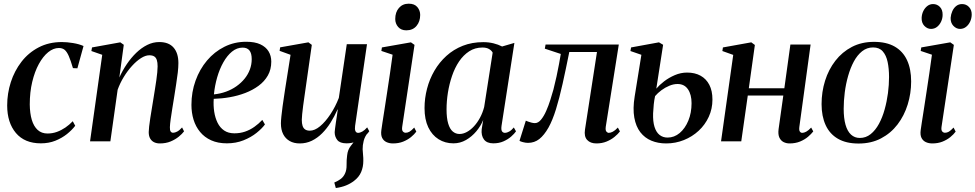

<svg xmlns="http://www.w3.org/2000/svg" viewBox="-20 -748 5162 1016"><path d="M196 10.5Q110.5 10.5 64.2 -44.2Q18 -99 18 -190Q18 -253.5 37.2 -313.2Q56.5 -373 93.5 -421Q130.5 -469 184.5 -497.2Q238.5 -525.5 307.5 -525.5Q334.5 -525.5 366.5 -520.2Q398.5 -515 422 -504.5L389.5 -386.5L366 -387.5Q354 -428.5 343.8 -451.8Q333.5 -475 321.8 -484.5Q310 -494 291.5 -494Q262.5 -494 235 -471.8Q207.5 -449.5 185.5 -409.2Q163.5 -369 150.5 -314.5Q137.5 -260 137.5 -195.5Q138 -148.5 148.2 -114Q158.5 -79.5 179.2 -60.5Q200 -41.5 231.5 -41.5Q257.5 -41.5 281 -50Q304.5 -58.5 325.8 -73Q347 -87.5 365 -106.5L378 -82.5Q360.5 -59.5 333.8 -38.2Q307 -17 272.5 -3.2Q238 10.5 196 10.5Z M611.5 -338Q628.5 -375.5 651.2 -409Q674 -442.5 701.2 -468.8Q728.5 -495 759 -510.2Q789.5 -525.5 823 -525.5Q873 -525.5 898.5 -496.2Q924 -467 924 -414Q924 -393 920.8 -364.2Q917.5 -335.5 912.2 -302.5Q907 -269.5 902 -237Q897 -207 892 -175.5Q887 -144 883.2 -117.5Q879.5 -91 879 -75Q878.5 -58.5 883.2 -52Q888 -45.5 896 -45.5Q905.5 -45.5 917.5 -51.8Q929.5 -58 943.5 -73.5L954 -53Q944 -39.5 926 -24.8Q908 -10 883 0.5Q858 11 825.5 11Q809 11 795.8 4.8Q782.5 -1.5 774.8 -14.8Q767 -28 767 -49Q767 -59.5 769.2 -78.8Q771.5 -98 775.2 -122.8Q779 -147.5 783.5 -174.2Q788 -201 792 -226.5Q796 -251.5 800 -276.2Q804 -301 807.2 -323.5Q810.5 -346 812.2 -364.8Q814 -383.5 814 -397Q814 -417.5 809.8 -430.5Q805.5 -443.5 796 -449.5Q786.5 -455.5 770 -455.5Q750 -455.5 726.2 -440.5Q702.5 -425.5 678.8 -399.5Q655 -373.5 635 -340.8Q615 -308 602.5 -273L564 0H456.5L521 -458L463.5 -478L467 -497L616.5 -524L635 -511Z M1382 -89.5Q1366.5 -68 1337.5 -44.8Q1308.5 -21.5 1268.5 -5.5Q1228.5 10.5 1180.5 10.5Q1133 10.5 1097.5 -5.5Q1062 -21.5 1038.8 -49.8Q1015.5 -78 1004.2 -114.8Q993 -151.5 993 -193Q993 -261 1014.8 -321.2Q1036.5 -381.5 1075.5 -427.8Q1114.5 -474 1167.5 -500.5Q1220.5 -527 1283 -527Q1328.5 -527 1357.5 -513.5Q1386.5 -500 1401 -476.5Q1415.5 -453 1415.5 -422Q1415.5 -380.5 1397.5 -348.8Q1379.5 -317 1348.2 -294Q1317 -271 1277.8 -256Q1238.5 -241 1195.5 -233.5Q1152.5 -226 1111 -225Q1108.5 -190 1113.5 -157.2Q1118.5 -124.5 1131.2 -98.5Q1144 -72.5 1166 -57.5Q1188 -42.5 1220.5 -42.5Q1250.5 -42.5 1276.8 -51.5Q1303 -60.5 1326 -76.8Q1349 -93 1368 -113.5ZM1264 -496Q1233.5 -496 1207.8 -475Q1182 -454 1162 -418.5Q1142 -383 1129.2 -338.8Q1116.5 -294.5 1112 -248.5Q1146 -252 1176.2 -263Q1206.5 -274 1231.5 -291.8Q1256.5 -309.5 1274.5 -331.8Q1292.5 -354 1302.2 -380.2Q1312 -406.5 1312 -435Q1312 -466 1300 -481Q1288 -496 1264 -496Z M1757 247 1749 218Q1771 208.5 1784.5 197.8Q1798 187 1805.5 170.5Q1814.5 152 1814 125.5Q1813.5 99 1817 73.5Q1820 44.5 1836 24.5Q1852 4.5 1863 -10.5L1926.5 -45.5Q1910.5 -26 1904.5 -2.5Q1898.5 21 1899 42Q1899.5 55.5 1901.2 72Q1903 88.5 1902.5 104Q1902.5 135.5 1891 162.5Q1879.5 189.5 1853 209.5Q1834 224 1811.2 233.2Q1788.5 242.5 1757 247ZM1566.5 11Q1535 11 1512.8 -1.8Q1490.5 -14.5 1478.5 -38Q1466.5 -61.5 1466.5 -95Q1466.5 -108.5 1469 -132.5Q1471.5 -156.5 1475.2 -184.2Q1479 -212 1482.8 -236.2Q1486.5 -260.5 1488.5 -274.5L1517.5 -458L1459.5 -479L1462.5 -497.5L1612 -524L1630 -510.5L1597 -279Q1594.5 -261 1591 -237Q1587.5 -213 1584.2 -188.5Q1581 -164 1579 -144Q1577 -124 1577 -114Q1577 -94.5 1581.2 -81.8Q1585.5 -69 1595 -62.8Q1604.5 -56.5 1619.5 -56.5Q1645.5 -56.5 1673.8 -80Q1702 -103.5 1728.2 -143Q1754.5 -182.5 1773 -230L1815 -514H1922L1859 -81.5Q1856.5 -64 1860.8 -54.5Q1865 -45 1875 -45Q1885 -45 1897.5 -52Q1910 -59 1923 -74L1934 -53.5Q1924 -38.5 1906 -23.8Q1888 -9 1864.8 0.8Q1841.5 10.5 1814 10.5Q1778.5 10.5 1764.8 -7.2Q1751 -25 1751 -48.5Q1751 -52.5 1752.8 -66.2Q1754.5 -80 1757.2 -98.5Q1760 -117 1762.8 -135.8Q1765.5 -154.5 1767.5 -168.5H1766Q1750 -132.5 1729.8 -100Q1709.5 -67.5 1684.5 -42.5Q1659.5 -17.5 1630 -3.2Q1600.5 11 1566.5 11Z M2059 11Q2040.5 11 2025.2 4Q2010 -3 2002.2 -18.5Q1994.5 -34 1998 -59.5Q1999 -70 2003.8 -99.2Q2008.5 -128.5 2015 -170.8Q2021.5 -213 2029 -262.2Q2036.5 -311.5 2044 -362.2Q2051.5 -413 2057.5 -458.5L1998 -478.5L2001 -497L2154.5 -524L2173.5 -510.5L2108.5 -78.5Q2105.5 -59.5 2111.8 -52.5Q2118 -45.5 2126.5 -45.5Q2137 -45.5 2147 -51.2Q2157 -57 2172 -73L2183 -51.5Q2172.5 -37 2154.8 -22.5Q2137 -8 2113.2 1.5Q2089.5 11 2059 11ZM2130 -587.5Q2102.5 -587.5 2087 -605.2Q2071.5 -623 2071.5 -647.5Q2071.5 -683.5 2091 -706Q2110.5 -728.5 2143 -728.5Q2173.5 -728.5 2188.5 -710.5Q2203.5 -692.5 2203.5 -669Q2203.5 -634 2184 -610.8Q2164.5 -587.5 2130 -587.5Z M2634 -82.5Q2631 -61 2636.5 -53Q2642 -45 2652.5 -45Q2662 -45 2674.2 -51.8Q2686.5 -58.5 2699 -73.5L2710.5 -53Q2702 -40.5 2685 -25.5Q2668 -10.5 2644.2 0Q2620.5 10.5 2590.5 10.5Q2556 10.5 2540.8 -10.2Q2525.5 -31 2529 -64.5L2537 -113.5Q2524.5 -82 2500.8 -53.5Q2477 -25 2446 -7.2Q2415 10.5 2379.5 10.5Q2335.5 10.5 2300.8 -11.2Q2266 -33 2246.2 -74.5Q2226.5 -116 2226.5 -176Q2226.5 -228 2239.8 -278.8Q2253 -329.5 2278.8 -373.8Q2304.5 -418 2342.2 -452.2Q2380 -486.5 2429 -505.8Q2478 -525 2537.5 -525Q2566 -525 2591.2 -518.8Q2616.5 -512.5 2637 -502L2702 -521ZM2587 -469.5Q2581 -481 2567.5 -488.8Q2554 -496.5 2533 -496.5Q2493.5 -496.5 2462.8 -476.5Q2432 -456.5 2409.2 -422.8Q2386.5 -389 2372 -346.2Q2357.5 -303.5 2350.2 -258Q2343 -212.5 2343 -169.5Q2343 -122.5 2351.8 -93.8Q2360.5 -65 2376 -52Q2391.5 -39 2411.5 -39Q2431 -39 2450.8 -49.8Q2470.5 -60.5 2488.2 -79.8Q2506 -99 2520 -125Q2534 -151 2542 -181.5Z M3185.5 -77.5Q3183 -58.5 3188.8 -51.8Q3194.5 -45 3201.5 -45Q3211 -45 3223 -51.2Q3235 -57.5 3249.5 -73L3260.5 -52.5Q3250 -38.5 3232 -23.8Q3214 -9 3189.8 1Q3165.5 11 3136 11Q3104 11 3087 -7.5Q3070 -26 3075.5 -62L3139 -473H2992.5Q2974 -380.5 2957 -304.2Q2940 -228 2922 -169.8Q2904 -111.5 2882.5 -73Q2859.5 -32.5 2833.8 -12.2Q2808 8 2774 8Q2761.5 8 2747.2 4.2Q2733 0.5 2729 -3L2762.5 -109.5Q2766.5 -107.5 2774.8 -104.5Q2783 -101.5 2792.8 -99Q2802.5 -96.5 2810.5 -96.5Q2828 -96.5 2843 -114.8Q2858 -133 2870.2 -160.8Q2882.5 -188.5 2892 -218.8Q2901.5 -249 2908.5 -274Q2917.5 -308.5 2925 -343.5Q2932.5 -378.5 2938.2 -409.5Q2944 -440.5 2947.5 -462.5L2863 -490.5L2867 -512.5H3254.5Z M3505 11Q3462 11 3427 -3.5Q3392 -18 3368.5 -48.2Q3345 -78.5 3336.5 -125.8Q3328 -173 3338.5 -237.5L3374 -458L3316 -478L3319.5 -497L3467 -524L3489 -511L3453 -279Q3469 -298 3494.2 -317.5Q3519.5 -337 3551 -350.5Q3582.5 -364 3616 -364Q3657 -364 3687 -347.5Q3717 -331 3733.5 -299.2Q3750 -267.5 3750 -221Q3750 -172 3730.5 -129.8Q3711 -87.5 3677 -56Q3643 -24.5 3598.8 -6.8Q3554.5 11 3505 11ZM3512.5 -20Q3548 -20 3576.8 -44.2Q3605.5 -68.5 3622.5 -109.8Q3639.5 -151 3639.5 -202Q3639.5 -247.5 3620.5 -275.5Q3601.5 -303.5 3565.5 -303.5Q3544 -303.5 3521.8 -294.2Q3499.5 -285 3480 -270.5Q3460.5 -256 3446.5 -239.5Q3442 -219.5 3439.5 -196Q3437 -172.5 3436 -148.5Q3434.5 -105 3443.5 -76.5Q3452.5 -48 3470.2 -34Q3488 -20 3512.5 -20Z M4210 -77.5Q4207.5 -59 4212.5 -52Q4217.5 -45 4225 -45Q4234.5 -45 4246.2 -51.2Q4258 -57.5 4272.5 -73L4283.5 -52.5Q4273 -39 4255.8 -24.2Q4238.5 -9.5 4214 0.8Q4189.5 11 4158 11Q4141 11 4126.5 3.8Q4112 -3.5 4104.2 -20Q4096.5 -36.5 4100 -64.5L4125 -242.5H3937L3902.5 0H3795.5L3860 -457.5L3802.5 -478L3805.5 -497L3955.5 -524L3974.5 -510L3942.5 -281H4130.5L4162.5 -512.5H4269.5Z M4605 -526.5Q4671 -526.5 4714.5 -501.5Q4758 -476.5 4779.8 -429.5Q4801.5 -382.5 4801.5 -317Q4801.5 -254 4783.2 -195Q4765 -136 4729.5 -89.5Q4694 -43 4642.2 -15.8Q4590.5 11.5 4523.5 11.5Q4457.5 11.5 4414 -13.8Q4370.5 -39 4349 -86Q4327.5 -133 4327.5 -197Q4327.5 -261.5 4346 -320.8Q4364.5 -380 4400.5 -426.5Q4436.5 -473 4488 -499.8Q4539.5 -526.5 4605 -526.5ZM4600 -497Q4567.5 -497 4542 -476.8Q4516.5 -456.5 4498.2 -422.5Q4480 -388.5 4468 -346.2Q4456 -304 4450.2 -259Q4444.5 -214 4444.5 -172.5Q4444.5 -122.5 4454.2 -88Q4464 -53.5 4483.2 -35.8Q4502.5 -18 4530 -18Q4562 -18 4587.2 -38.2Q4612.5 -58.5 4631 -92.5Q4649.5 -126.5 4661.2 -168.8Q4673 -211 4678.8 -255.2Q4684.5 -299.5 4684.5 -340.5Q4684.5 -385 4677 -420.2Q4669.5 -455.5 4651.2 -476.2Q4633 -497 4600 -497Z M4913 11Q4894.5 11 4879.2 4Q4864 -3 4856.2 -18.5Q4848.5 -34 4852 -59.5Q4853 -70 4857.8 -99.2Q4862.5 -128.5 4869 -170.8Q4875.5 -213 4883 -262.2Q4890.5 -311.5 4898 -362.2Q4905.5 -413 4911.5 -458.5L4852 -478.5L4855 -497L5008.5 -524L5027.5 -510.5L4962.5 -78.5Q4959.5 -59.5 4965.8 -52.5Q4972 -45.5 4980.5 -45.5Q4991 -45.5 5001 -51.2Q5011 -57 5026 -73L5037 -51.5Q5026.5 -37 5008.8 -22.5Q4991 -8 4967.2 1.5Q4943.5 11 4913 11ZM4906.5 -595Q4887 -595 4871.5 -611Q4856 -627 4857 -654Q4858 -673.5 4866 -689.8Q4874 -706 4887.2 -716.2Q4900.5 -726.5 4917.5 -726.5Q4939 -726.5 4953.8 -711.2Q4968.5 -696 4968 -669.5Q4968 -651 4960.2 -634Q4952.5 -617 4938.8 -606Q4925 -595 4906.5 -595ZM5060 -595Q5040.5 -595 5025 -611.2Q5009.5 -627.5 5010.5 -654Q5012 -672.5 5019.5 -689.2Q5027 -706 5040 -716.2Q5053 -726.5 5071 -726.5Q5093 -726.5 5107.8 -710.8Q5122.5 -695 5122 -670Q5121.5 -651 5113.8 -634Q5106 -617 5092.2 -606Q5078.5 -595 5060 -595Z"/></svg>

Font: Merriweather 120pt Medium
Style: Italic
Weight: 500
Italic angle: -7.8°
Version: Version 2.101